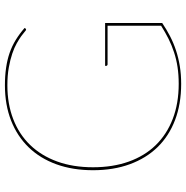

<svg xmlns="http://www.w3.org/2000/svg" viewBox="-8 -740 756 780"><g transform="rotate(-90 370.0 -350.0)"><path d="M666.5 -69Q640.5 -51.5 613 -37.2Q585.5 -23 555.2 -13Q525 -3 491.2 2.5Q457.5 8 419.5 8Q337.5 8 272.5 -16.8Q207.5 -41.5 162.2 -88Q117 -134.5 92.8 -200.8Q68.5 -267 68.5 -350Q68.5 -432.5 92.5 -498.8Q116.5 -565 161.5 -611.5Q206.5 -658 270.2 -683Q334 -708 413.5 -708Q452.5 -708 485 -703.2Q517.5 -698.5 545.5 -688.8Q573.5 -679 598.2 -663.8Q623 -648.5 646.5 -628L644.5 -625Q643 -622 639.5 -622Q637 -622 630.8 -627.8Q624.5 -633.5 613 -641.8Q601.5 -650 584 -660Q566.5 -670 542 -678.2Q517.5 -686.5 485.8 -692.2Q454 -698 413.5 -698Q337.5 -698 276 -674.2Q214.5 -650.5 171 -605.5Q127.5 -560.5 104 -496Q80.5 -431.5 80.5 -350Q80.5 -269.5 103.5 -205Q126.5 -140.5 170.2 -95.5Q214 -50.5 277 -26.2Q340 -2 419.5 -2Q456.5 -2 487.8 -6.8Q519 -11.5 547.2 -20.8Q575.5 -30 602 -43.2Q628.5 -56.5 655.5 -73.5V-291H498.5Q496 -291 494.2 -292.8Q492.5 -294.5 492.5 -296V-301H666.5V-69Z"/></g></svg>

Font: Lato Hairline
Style: Regular
Weight: 100
Designer: Lukasz Dziedzic
Foundry: tyPoland Lukasz Dziedzic
Version: Version 2.007; 2014-02-27